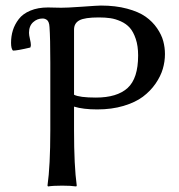

<svg xmlns="http://www.w3.org/2000/svg" viewBox="-20 -672 647 695"><path d="M89.8 -500Q42.5 -488.8 26.9 -488.8Q20 -495.6 20 -517.1Q20 -541 26.6 -562.3Q33.2 -583.5 47.9 -602.8Q62.5 -622.1 89.8 -633.5Q117.2 -645 153.8 -645Q159.7 -645 176.5 -644.5Q193.4 -644 201.2 -644Q218.3 -643.6 276.4 -647.7Q334.5 -651.9 345.2 -651.9Q398.4 -651.9 440.2 -640.6Q481.9 -629.4 507.1 -611.6Q532.2 -593.8 548.6 -569.8Q564.9 -545.9 571 -522.9Q577.1 -500 577.1 -476.1Q577.1 -449.2 569.3 -422.6Q561.5 -396 543 -369.1Q524.4 -342.3 497.1 -321.8Q469.7 -301.3 427 -288.6Q384.3 -275.9 332 -275.9Q281.2 -275.9 248 -286.1V-200.2Q248 -71.3 257.8 0L255.9 2.9Q237.3 0 205.1 0Q171.9 0 153.8 2.9L151.9 0Q162.1 -71.3 162.1 -200.2V-444.8Q162.1 -535.2 159.2 -574.2Q158.7 -584.5 156 -591.1Q153.3 -597.7 149.2 -600.3Q145 -603 141.6 -604Q138.2 -605 133.8 -605Q114.7 -605 99.9 -591.6Q85 -578.1 85 -553.2Q85 -544.9 88.4 -530.8Q91.8 -516.6 91.8 -508.8Q91.8 -505.9 89.8 -500ZM248 -564.9V-329.1Q267.6 -318.8 327.1 -318.8Q403.8 -318.8 441.9 -353.5Q480 -388.2 480 -471.2Q480 -505.9 471.4 -531.2Q462.9 -556.6 450 -571.3Q437 -585.9 417.5 -594.7Q397.9 -603.5 379.4 -606.2Q360.8 -608.9 337.9 -608.9Q286.6 -608.9 267.3 -598.4Q248 -587.9 248 -564.9Z"/></svg>

Font: Linear Smooth
Style: Regular
Weight: 400
Designer: Philipp H. Poll, Flanker
Foundry: Philipp H. Poll, reworked by Flanker
Version: Version 1.061 | FøM Fix